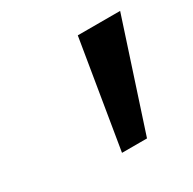

<svg xmlns="http://www.w3.org/2000/svg" viewBox="-84 -925 481 479"><g transform="rotate(-30 157.0 -685.5)"><path d="M314 -840 213 -531H141L192 -840Z"/></g></svg>

Font: TypoPRO Sinkin Sans
Style: 500 Medium Italic
Weight: 500
Italic angle: -112°
Designer: Keith Bates
Foundry: K-Type
Version: Sinkin Sans (version 1.0)  by Keith Bates   •   © 2014   www